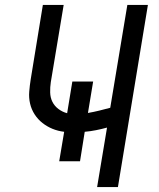

<svg xmlns="http://www.w3.org/2000/svg" viewBox="-20 -755 640 775"><path d="M372 0 412 -240Q390 -234 367.5 -229.5Q345 -225 322 -223L303 -104H219L239 -223Q214 -226 192 -235Q170 -244 151.5 -258.5Q133 -273 120 -293Q107 -313 101.5 -336.5Q96 -360 98 -385Q100 -410 104 -435L153 -735H237L185 -423Q182 -403 182.5 -382Q183 -361 191.5 -344Q200 -327 216 -315Q232 -303 251 -298L272 -426H356L335 -299Q358 -303 380.5 -308.5Q403 -314 425 -320L494 -735H577L456 0Z"/></svg>

Font: Iosevka Curly Extended Oblique
Style: Regular
Weight: 400
Width: 7
Italic angle: -9°
Monospace: yes
Designer: Belleve Invis
Foundry: Belleve Invis
Version: Version 11.1.0; ttfautohint (v1.8.3)